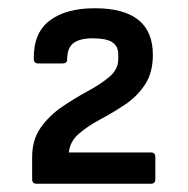

<svg xmlns="http://www.w3.org/2000/svg" viewBox="-20 -795 456 466"><path d="M69 -349Q58 -349 58 -360V-414Q58 -456 79 -485.5Q100 -515 131 -536Q162 -557 193.5 -574Q225 -591 246 -609Q267 -627 267 -651V-663Q267 -683 252.5 -692.5Q238 -702 205 -702Q174 -702 158.5 -690.5Q143 -679 143 -651Q143 -641 132 -641H73Q62 -641 62 -652Q61 -715 100.5 -745Q140 -775 210 -775Q351 -775 351 -662Q351 -618 331.5 -589Q312 -560 282.5 -540.5Q253 -521 223 -505Q193 -489 171.5 -470.5Q150 -452 147 -425H346Q357 -425 357 -414V-360Q357 -349 346 -349Z"/></svg>

Font: Sofia Sans SemiBold
Style: Regular
Weight: 600
Designer: Botio Nikoltchev, Ani Petrova
Foundry: lettersoup
Version: Version 4.101; ttfautohint (v1.8.4.7-5d5b)